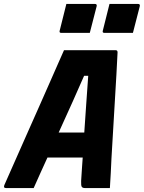

<svg xmlns="http://www.w3.org/2000/svg" viewBox="-31 -955 730 975"><path d="M140 0H0Q-15 0 -9 -15Q-1 -34 17.5 -75Q36 -116 60 -171Q84 -226 112 -288.5Q140 -351 168 -414.5Q196 -478 221 -534.5Q246 -591 265 -634.5Q284 -678 294 -700H557Q566 -700 566 -689Q561 -583 552.5 -446.5Q544 -310 535 -150Q534 -114 531.5 -76.5Q529 -39 527 0H401Q389 0 384.5 -6Q380 -12 381 -36Q383 -68 385 -98Q387 -128 389 -155H210Q194 -120 176.5 -81.5Q159 -43 140 0ZM396 -570Q369 -508 339 -441Q309 -374 267 -282H397Q402 -361 407 -428.5Q412 -496 417 -570ZM306 -935H451Q462 -935 460 -924L425 -788H280Q269 -788 272 -799ZM525 -935H670Q681 -935 679 -924L644 -788H499Q488 -788 491 -799Z"/></svg>

Font: Recursive Sn Lnr St XBd
Style: Italic
Weight: 800
Italic angle: -15°
Version: Version 1.079;hotconv 1.0.112;makeotfexe 2.5.65598; ttfautoh